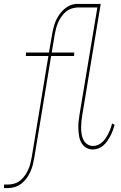

<svg xmlns="http://www.w3.org/2000/svg" viewBox="-97 -755 617 980"><path d="M-77 205 -76 187H-57Q-40 187 -23.5 182Q-7 177 6 166.5Q19 156 29.5 141.5Q40 127 47 111Q54 95 58 79.5Q62 64 65 47L150 -469H35L36 -487H153L169 -580Q173 -605 180.5 -629Q188 -653 202.5 -675.5Q217 -698 238.5 -714.5Q260 -731 285 -734V-735H417L323 -168Q320 -151 318.5 -135Q317 -119 317 -102.5Q317 -86 319.5 -70.5Q322 -55 329 -41Q336 -27 349 -18.5Q362 -10 378 -10Q391 -10 403.5 -15.5Q416 -21 426 -30.5Q436 -40 443.5 -51.5Q451 -63 457 -75Q463 -87 467.5 -99.5Q472 -112 475 -125L488 -118Q484 -104 479 -90Q474 -76 467 -62.5Q460 -49 451.5 -36.5Q443 -24 431.5 -13.5Q420 -3 405.5 2.5Q391 8 377 8Q358 8 343 -1Q328 -10 319 -25.5Q310 -41 307 -59Q304 -77 303 -95.5Q302 -114 304 -133Q306 -152 309 -171L400 -717H304Q287 -717 270.5 -712Q254 -707 241 -696.5Q228 -686 217.5 -671.5Q207 -657 200 -641Q193 -625 189 -609.5Q185 -594 182 -577L167 -487H282L281 -469H164L78 50Q75 68 70.5 86Q66 104 58 121.5Q50 139 39 154.5Q28 170 12.5 182Q-3 194 -21 199.5Q-39 205 -57 205Z"/></svg>

Font: Iosevka Slab Thin
Style: Italic
Weight: 100
Italic angle: -9°
Monospace: yes
Designer: Belleve Invis
Foundry: Belleve Invis
Version: Version 11.1.1; ttfautohint (v1.8.3)